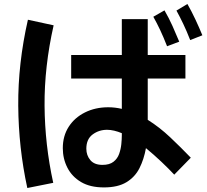

<svg xmlns="http://www.w3.org/2000/svg" viewBox="-20 -873 1040 963"><path d="M934 -672Q916 -718 899 -753.5Q882 -789 865 -820L920 -853Q941 -816 960 -775.5Q979 -735 995 -696ZM818 -641Q800 -687 783.5 -722Q767 -757 749 -789L805 -821Q827 -783 845 -743Q863 -703 879 -664ZM501 67Q432 67 386.5 40Q341 13 318 -32Q295 -77 295 -130Q295 -191 324.5 -237Q354 -283 406 -309Q458 -335 523 -335Q557 -335 591 -327V-479H337V-597H591V-777H721V-597H910V-479H721V-279Q721 -275 721 -272Q780 -235 833.5 -184.5Q887 -134 937 -82L854 3Q826 -27 789 -62Q752 -97 712 -130Q702 -74 679.5 -29.5Q657 15 614 41Q571 67 501 67ZM117 70Q73 -132 71.5 -343Q70 -554 120 -774L249 -746Q202 -538 203.5 -342.5Q205 -147 247 44ZM413 -127Q413 -94 433 -70Q453 -46 494 -46Q529 -46 549 -61.5Q569 -77 577.5 -101Q586 -125 588.5 -150Q591 -175 591 -195V-205Q572 -213 553 -217.5Q534 -222 517 -222Q476 -222 444.5 -198.5Q413 -175 413 -127Z"/></svg>

Font: Murecho SemiBold
Style: Regular
Weight: 600
Designer: Neil Summerour
Foundry: Positype
Version: Version 1.010; ttfautohint (v1.8.3)